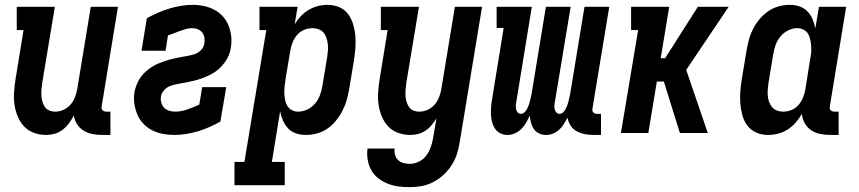

<svg xmlns="http://www.w3.org/2000/svg" viewBox="-20 -548 3540 791"><path d="M170 8Q144 8 119.5 -1Q95 -10 78.5 -28Q62 -46 52.5 -69.5Q43 -93 39.5 -118Q36 -143 38 -169.5Q40 -196 44 -222L77 -424H49V-520H206L154 -207Q152 -194 151 -180.5Q150 -167 150.5 -154.5Q151 -142 154.5 -130Q158 -118 164.5 -108Q171 -98 182.5 -93Q194 -88 207 -88Q225 -88 241.5 -95.5Q258 -103 270 -116.5Q282 -130 288.5 -146.5Q295 -163 298 -180L354 -520H466L399 -111Q398 -107 398.5 -102Q399 -97 402 -94Q405 -91 409.5 -89.5Q414 -88 418 -88H435V8H402Q382 8 362 4.5Q342 1 325 -9.5Q308 -20 297.5 -36.5Q287 -53 284 -72Q276 -56 264.5 -40.5Q253 -25 238 -13.5Q223 -2 205 3Q187 8 170 8Z M698 8Q674 8 650.5 3.5Q627 -1 606.5 -11.5Q586 -22 570.5 -38.5Q555 -55 546 -76Q537 -97 533.5 -121Q530 -145 534 -169Q537 -184 543 -199Q549 -214 557.5 -227Q566 -240 578 -251Q590 -262 603.5 -271Q617 -280 631.5 -286Q646 -292 661 -297Q676 -302 691 -305.5Q706 -309 721 -312Q736 -315 751.5 -317.5Q767 -320 782 -325Q797 -330 808.5 -342Q820 -354 822 -370Q824 -382 822 -393.5Q820 -405 813 -414Q806 -423 795 -427.5Q784 -432 771 -432Q759 -432 746.5 -428.5Q734 -425 721.5 -420.5Q709 -416 696.5 -411Q684 -406 672 -402L662 -339H563L585 -473Q607 -485 631 -495.5Q655 -506 678.5 -513Q702 -520 726 -524Q750 -528 774 -528Q798 -528 821 -523Q844 -518 863.5 -507.5Q883 -497 898 -480.5Q913 -464 921.5 -443Q930 -422 932.5 -398.5Q935 -375 931 -351Q929 -336 923 -321.5Q917 -307 908 -294Q899 -281 887.5 -269.5Q876 -258 862.5 -249.5Q849 -241 834.5 -234.5Q820 -228 805 -223Q790 -218 775 -214.5Q760 -211 744.5 -208Q729 -205 714 -202.5Q699 -200 684 -195Q669 -190 657.5 -178Q646 -166 643 -151Q641 -138 644.5 -125.5Q648 -113 656 -104.5Q664 -96 676 -92Q688 -88 701 -88Q726 -88 751.5 -97Q777 -106 801 -117L813 -189H912L888 -47Q866 -35 842.5 -24.5Q819 -14 795 -7Q771 0 746.5 4Q722 8 698 8Z M946 215V119H987L1077 -424H1049V-520H1206L1194 -448Q1205 -466 1219.5 -481.5Q1234 -497 1252 -507.5Q1270 -518 1289.5 -523Q1309 -528 1329 -528Q1355 -528 1377.5 -518.5Q1400 -509 1414 -490Q1428 -471 1435 -447.5Q1442 -424 1444 -399Q1446 -374 1444 -348.5Q1442 -323 1438 -298L1418 -178Q1414 -155 1407.5 -133Q1401 -111 1390 -90Q1379 -69 1363.5 -50Q1348 -31 1328 -17.5Q1308 -4 1285 2Q1262 8 1240 8Q1219 8 1199.5 1.5Q1180 -5 1167 -19Q1154 -33 1146 -51Q1138 -69 1134 -89L1100 119H1153V215ZM1208 -88Q1228 -88 1246.5 -97Q1265 -106 1278 -121.5Q1291 -137 1298 -155.5Q1305 -174 1308 -193L1328 -313Q1330 -327 1331 -340.5Q1332 -354 1330.5 -366.5Q1329 -379 1325 -391.5Q1321 -404 1313 -413.5Q1305 -423 1292.5 -427.5Q1280 -432 1267 -432Q1250 -432 1233 -425Q1216 -418 1204 -404Q1192 -390 1185.5 -373.5Q1179 -357 1176 -340L1156 -220Q1154 -206 1152.5 -192Q1151 -178 1151.5 -164Q1152 -150 1154.5 -136.5Q1157 -123 1163.5 -112Q1170 -101 1182 -94.5Q1194 -88 1208 -88Z M1668 223Q1644 223 1621 220Q1598 217 1577 208.5Q1556 200 1538.5 186.5Q1521 173 1510 153.5Q1499 134 1495 111Q1491 88 1494 64H1606Q1604 77 1607.5 90Q1611 103 1620 111.5Q1629 120 1642 123.5Q1655 127 1668 127Q1687 127 1705.5 118Q1724 109 1736 93Q1748 77 1754.5 58.5Q1761 40 1764 22L1778 -60Q1769 -46 1758 -32.5Q1747 -19 1732.5 -9.5Q1718 0 1702 4Q1686 8 1670 8Q1644 8 1619.5 -1Q1595 -10 1578.5 -28Q1562 -46 1552.5 -69.5Q1543 -93 1539.5 -118Q1536 -143 1538 -169.5Q1540 -196 1544 -222L1577 -424H1549V-520H1706L1654 -207Q1652 -194 1651 -180.5Q1650 -167 1650.5 -154.5Q1651 -142 1654.5 -130Q1658 -118 1664.5 -108Q1671 -98 1682.5 -93Q1694 -88 1707 -88Q1725 -88 1741.5 -95.5Q1758 -103 1770 -116.5Q1782 -130 1788.5 -146.5Q1795 -163 1798 -180L1854 -520H1966L1874 37Q1870 62 1862.5 86Q1855 110 1841 132Q1827 154 1807.5 172Q1788 190 1765 202Q1742 214 1717 218.5Q1692 223 1668 223Z M2070 8Q2054 8 2040 0.5Q2026 -7 2018 -20Q2010 -33 2006.5 -48Q2003 -63 2002.5 -79Q2002 -95 2003.5 -111.5Q2005 -128 2008 -144L2055 -433H2026V-520H2171L2107 -128Q2105 -120 2105 -112Q2105 -104 2106.5 -97Q2108 -90 2113 -84.5Q2118 -79 2126 -79Q2134 -79 2140.5 -85Q2147 -91 2151 -98.5Q2155 -106 2158 -114Q2161 -122 2163 -130Q2165 -138 2166.5 -145.5Q2168 -153 2170 -161L2229 -520H2331L2266 -128Q2264 -120 2264 -112Q2264 -104 2265.5 -97Q2267 -90 2272.5 -84.5Q2278 -79 2285 -79Q2293 -79 2299.5 -85Q2306 -91 2310 -98.5Q2314 -106 2317 -114Q2320 -122 2322 -130Q2324 -138 2325.5 -145.5Q2327 -153 2329 -161L2388 -520H2490L2421 -102Q2420 -97 2420.5 -92.5Q2421 -88 2424 -85Q2427 -82 2431 -80.5Q2435 -79 2440 -79H2456V8H2426Q2407 8 2389 4.5Q2371 1 2355.5 -7.5Q2340 -16 2330.5 -31Q2321 -46 2318 -63Q2311 -50 2303 -37Q2295 -24 2283.5 -13.5Q2272 -3 2258 2.5Q2244 8 2230 8Q2230 8 2229.5 8Q2229 8 2229 8Q2214 8 2200.5 1.5Q2187 -5 2179 -17Q2171 -29 2167.5 -43Q2164 -57 2162 -72Q2156 -57 2148 -43Q2140 -29 2128 -17Q2116 -5 2101 1.5Q2086 8 2070 8Q2070 8 2070 8Q2070 8 2070 8Z M2538 0 2609 -424H2580V-520H2737L2702 -308H2720L2855 -520H2982L2807 -260L2896 0H2781L2715 -212H2686L2651 0Z M3144 8Q3119 8 3096.5 -1.5Q3074 -11 3059.5 -30Q3045 -49 3038.5 -72.5Q3032 -96 3030 -121Q3028 -146 3030 -171.5Q3032 -197 3036 -222L3056 -342Q3060 -365 3066 -387Q3072 -409 3083 -430Q3094 -451 3110 -470Q3126 -489 3146 -502.5Q3166 -516 3188.5 -522Q3211 -528 3234 -528Q3255 -528 3274 -521.5Q3293 -515 3306.5 -501Q3320 -487 3327.5 -469Q3335 -451 3339 -431L3354 -520H3466L3399 -111Q3398 -107 3398.5 -102Q3399 -97 3402 -94Q3405 -91 3409.5 -89.5Q3414 -88 3418 -88H3435V8H3402Q3381 8 3360 4Q3339 0 3322.5 -11Q3306 -22 3295.5 -40Q3285 -58 3284 -79Q3273 -60 3258 -43Q3243 -26 3225 -14.5Q3207 -3 3186 2.5Q3165 8 3144 8ZM3207 -88Q3224 -88 3241 -95Q3258 -102 3270 -116Q3282 -130 3288.5 -146.5Q3295 -163 3298 -180L3317 -300Q3320 -314 3321.5 -328Q3323 -342 3322 -356Q3321 -370 3318.5 -383.5Q3316 -397 3309.5 -408Q3303 -419 3291 -425.5Q3279 -432 3265 -432Q3246 -432 3227.5 -423Q3209 -414 3196 -398.5Q3183 -383 3176 -364.5Q3169 -346 3166 -327L3146 -207Q3144 -193 3143 -179.5Q3142 -166 3143 -153.5Q3144 -141 3148.5 -128.5Q3153 -116 3161 -106.5Q3169 -97 3181 -92.5Q3193 -88 3207 -88Z"/></svg>

Font: Iosevka Gothic
Style: Bold Italic
Weight: 700
Italic angle: -9°
Monospace: yes
Designer: Belleve Invis
Foundry: Belleve Invis
Version: Version 15.5.1; ttfautohint (v1.8.4)